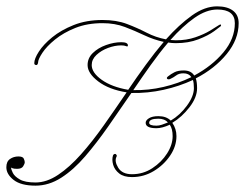

<svg xmlns="http://www.w3.org/2000/svg" viewBox="-70 -576 772 605"><path d="M253 -513Q297 -513 330 -500.5Q363 -488 392 -473Q421 -458 453 -452Q494 -498 534.5 -527Q575 -556 614 -556Q646 -556 664 -542.5Q682 -529 682 -503Q682 -452 644.5 -406Q607 -360 547 -329Q551 -317 551 -298Q551 -269 527 -238Q503 -207 473 -189Q486 -170 486 -147Q486 -115 466 -85.5Q446 -56 414.5 -37Q383 -18 346 -18Q320 -18 305.5 -29.5Q291 -41 286.5 -57Q282 -73 286 -86Q288 -91 293 -91Q295 -91 297 -88Q299 -85 297 -82Q290 -68 302.5 -47.5Q315 -27 346 -27Q381 -27 410 -46Q439 -65 456.5 -92.5Q474 -120 474 -147Q474 -170 465 -183Q441 -172 423 -172Q389 -172 389 -189Q389 -197 399.5 -203.5Q410 -210 429 -210Q454 -210 468 -196Q497 -213 519 -243Q541 -273 541 -298Q541 -314 538 -324Q495 -304 445.5 -293Q396 -282 344 -283Q307 -229 271 -177.5Q235 -126 198.5 -83.5Q162 -41 123 -16Q84 9 42 9Q-4 9 -27 -9Q-50 -27 -50 -49Q-50 -67 -38.5 -75Q-27 -83 -12 -83Q2 -83 5 -76Q8 -69 8 -65Q8 -60 3 -52Q-2 -44 -16 -44Q-27 -44 -31 -46Q-35 -48 -35 -48Q-35 -42 -29.5 -31Q-24 -20 -7.5 -10.5Q9 -1 42 -1Q77 -1 113 -25Q149 -49 185 -89.5Q221 -130 257 -181Q293 -232 329 -285Q273 -294 239.5 -319.5Q206 -345 206 -371Q206 -393 222.5 -409Q239 -425 264 -434Q289 -443 312 -443Q333 -443 333 -433Q333 -428 327.5 -430.5Q322 -433 312 -433Q292 -433 270.5 -425Q249 -417 234 -403Q219 -389 219 -371Q219 -347 250.5 -324.5Q282 -302 334 -293Q361 -333 389.5 -372Q418 -411 446 -444Q414 -451 384.5 -465Q355 -479 323.5 -491Q292 -503 253 -503Q205 -503 167.5 -488Q130 -473 103.5 -451.5Q77 -430 63.5 -409.5Q50 -389 50 -379Q50 -377 48.5 -374Q47 -371 45 -371Q38 -371 38 -377Q38 -391 52.5 -413.5Q67 -436 94.5 -458.5Q122 -481 162 -497Q202 -513 253 -513ZM350 -292Q398 -291 445 -302Q492 -313 533 -333Q525 -345 508 -345Q494 -345 485.5 -338.5Q477 -332 466 -327Q464 -326 461 -326Q457 -326 456 -329Q455 -332 459 -335Q469 -343 480 -348.5Q491 -354 509 -354Q532 -354 542 -338Q598 -368 634 -411Q670 -454 670 -503Q670 -546 615 -546Q580 -546 542.5 -519.5Q505 -493 467 -450Q476 -449 484 -449Q518 -449 545.5 -458.5Q573 -468 592 -479.5Q611 -491 620 -497Q624 -499 624 -499Q626 -499 626.5 -497Q627 -495 625 -493Q623 -491 604.5 -477.5Q586 -464 555 -452Q524 -440 484 -440Q472 -440 460 -442Q432 -409 404.5 -370.5Q377 -332 350 -292ZM423 -180Q431 -180 440 -183Q449 -186 459 -190Q449 -202 429 -202Q400 -202 400 -189Q400 -180 423 -180Z"/></svg>

Font: Kapakana Light
Style: Regular
Weight: 300
Designer: Kyosuke Nagai
Version: Version 1.000